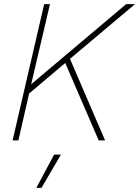

<svg xmlns="http://www.w3.org/2000/svg" viewBox="-20 -680 674 930"><path d="M41 0 194 -660H222L131 -272L591 -660H634L319 -395L489 0H458L296 -375L121 -227L69 0ZM275 69 181 230H156L242 69Z"/></svg>

Font: Work Sans ExtraLight
Style: Italic
Weight: 200
Italic angle: -13°
Designer: Wei Huang
Foundry: Wei Huang
Version: Version 2.012; ttfautohint (v1.8.3)